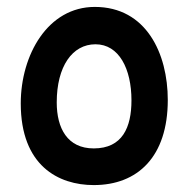

<svg xmlns="http://www.w3.org/2000/svg" viewBox="-20 -572 544 555"><path d="M251 -37C378 -37 465 -119 465 -283C465 -417 403 -552 254 -552C118 -552 40 -413 40 -273C40 -93 149 -37 251 -37ZM251 -143C175 -143 144 -201 144 -276C144 -380 189 -444 256 -444C324 -444 360 -373 360 -282C360 -204 334 -143 251 -143Z"/></svg>

Font: Noto Sans Syriac SemiBold
Style: Regular
Weight: 600
Designer: Patrick Giasson and the Monotype Design Team
Foundry: Monotype Imaging Inc.
Version: Version 3.000